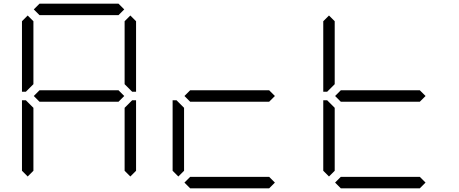

<svg xmlns="http://www.w3.org/2000/svg" viewBox="-20 -1020 2488 1040"><path d="M130 -64 99 -95V-477H120L130 -467L161 -436V-95ZM163 -500 194 -531H622L653 -500L622 -469H194ZM194 -938 163 -969 194 -1000H622L653 -969L622 -938ZM130 -533 120 -523H99V-905L130 -936L161 -905V-564ZM686 -936 717 -905V-523H696L686 -533L655 -564V-905ZM686 -467 696 -477H717V-95L686 -64L655 -95V-436Z M946 -64 915 -95V-477H936L946 -467L977 -436V-95ZM979 -500 1010 -531H1438L1469 -500L1438 -469H1010ZM1469 -31 1438 0H1010L979 -31L1010 -62H1438Z M1762 -64 1731 -95V-477H1752L1762 -467L1793 -436V-95ZM1795 -500 1826 -531H2254L2285 -500L2254 -469H1826ZM1762 -533 1752 -523H1731V-905L1762 -936L1793 -905V-564ZM2285 -31 2254 0H1826L1795 -31L1826 -62H2254Z"/></svg>

Font: DSEG7 Classic Mini
Style: Light
Weight: 300
Designer: Keshikan(Twitter:@keshinomi_88pro)
Version: Version 0.46